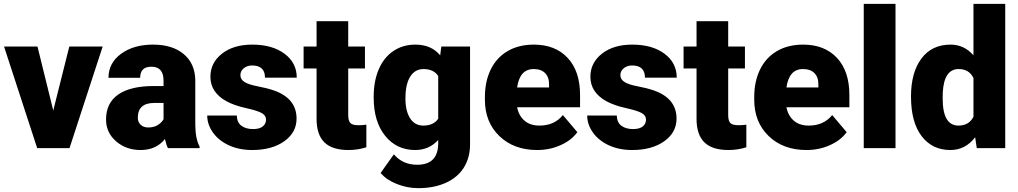

<svg xmlns="http://www.w3.org/2000/svg" viewBox="-20 -770 5292 998"><path d="M256.8 -195.8 340.3 -528.3H513.7L341.3 0H173.3L1 -528.3H174.8Z M853 0Q844.2 -16.1 837.4 -47.4Q792 9.8 710.4 9.8Q635.7 9.8 583.5 -35.4Q531.2 -80.6 531.2 -148.9Q531.2 -234.9 594.7 -278.8Q658.2 -322.8 779.3 -322.8H830.1V-350.6Q830.1 -423.3 767.1 -423.3Q708.5 -423.3 708.5 -365.7H543.9Q543.9 -442.4 609.1 -490.2Q674.3 -538.1 775.4 -538.1Q876.5 -538.1 935.1 -488.8Q993.7 -439.5 995.1 -353.5V-119.6Q996.1 -46.9 1017.6 -8.3V0ZM750 -107.4Q780.8 -107.4 801 -120.6Q821.3 -133.8 830.1 -150.4V-234.9H782.2Q696.3 -234.9 696.3 -157.7Q696.3 -135.3 711.4 -121.3Q726.6 -107.4 750 -107.4Z M1362.8 -148.4Q1362.8 -169.4 1340.8 -182.1Q1318.8 -194.8 1257.3 -208.5Q1195.8 -222.2 1155.8 -244.4Q1115.7 -266.6 1094.7 -298.3Q1073.7 -330.1 1073.7 -371.1Q1073.7 -443.8 1133.8 -491Q1193.8 -538.1 1291 -538.1Q1395.5 -538.1 1459 -490.7Q1522.5 -443.4 1522.5 -366.2H1357.4Q1357.4 -429.7 1290.5 -429.7Q1264.6 -429.7 1247.1 -415.3Q1229.5 -400.9 1229.5 -379.4Q1229.5 -357.4 1251 -343.8Q1272.5 -330.1 1319.6 -321.3Q1366.7 -312.5 1402.3 -300.3Q1521.5 -259.3 1521.5 -153.3Q1521.5 -81.1 1457.3 -35.6Q1393.1 9.8 1291 9.8Q1223.1 9.8 1169.9 -14.6Q1116.7 -39.1 1086.9 -81.1Q1057.1 -123 1057.1 -169.4H1210.9Q1211.9 -132.8 1235.4 -116Q1258.8 -99.1 1295.4 -99.1Q1329.1 -99.1 1345.9 -112.8Q1362.8 -126.5 1362.8 -148.4Z M1790 -659.7V-528.3H1877V-414.1H1790V-172.4Q1790 -142.6 1800.8 -130.9Q1811.5 -119.1 1843.3 -119.1Q1867.7 -119.1 1884.3 -122.1V-4.4Q1839.8 9.8 1791.5 9.8Q1706.5 9.8 1666 -30.3Q1625.5 -70.3 1625.5 -151.9V-414.1H1558.1V-528.3H1625.5V-659.7Z M1922.4 -268.1Q1922.4 -348.1 1948.7 -409.7Q1975.1 -471.2 2024.4 -504.6Q2073.7 -538.1 2139.2 -538.1Q2221.7 -538.1 2268.1 -482.4L2273.9 -528.3H2423.3V-20Q2423.3 49.8 2390.9 101.3Q2358.4 152.8 2296.9 180.4Q2235.4 208 2154.3 208Q2096.2 208 2041.7 186Q1987.3 164.1 1958.5 128.9L2027.3 32.2Q2073.2 86.4 2148.4 86.4Q2257.8 86.4 2257.8 -25.9V-42.5Q2210.4 9.8 2138.2 9.8Q2041.5 9.8 1981.9 -64.2Q1922.4 -138.2 1922.4 -262.2ZM2087.4 -257.8Q2087.4 -192.9 2111.8 -155Q2136.2 -117.2 2180.2 -117.2Q2233.4 -117.2 2257.8 -152.8V-375Q2233.9 -411.1 2181.2 -411.1Q2137.2 -411.1 2112.3 -371.8Q2087.4 -332.5 2087.4 -257.8Z M2772.5 9.8Q2650.9 9.8 2575.7 -62.7Q2500.5 -135.3 2500.5 -251.5V-265.1Q2500.5 -346.2 2530.5 -408.2Q2560.5 -470.2 2618.2 -504.2Q2675.8 -538.1 2754.9 -538.1Q2866.2 -538.1 2930.7 -469Q2995.1 -399.9 2995.1 -276.4V-212.4H2668Q2676.8 -168 2706.5 -142.6Q2736.3 -117.2 2783.7 -117.2Q2861.8 -117.2 2905.8 -171.9L2981 -83Q2950.2 -40.5 2893.8 -15.4Q2837.4 9.8 2772.5 9.8ZM2753.9 -411.1Q2681.6 -411.1 2668 -315.4H2834V-328.1Q2835 -367.7 2814 -389.4Q2793 -411.1 2753.9 -411.1Z M3337.9 -148.4Q3337.9 -169.4 3315.9 -182.1Q3293.9 -194.8 3232.4 -208.5Q3170.9 -222.2 3130.9 -244.4Q3090.8 -266.6 3069.8 -298.3Q3048.8 -330.1 3048.8 -371.1Q3048.8 -443.8 3108.9 -491Q3168.9 -538.1 3266.1 -538.1Q3370.6 -538.1 3434.1 -490.7Q3497.6 -443.4 3497.6 -366.2H3332.5Q3332.5 -429.7 3265.6 -429.7Q3239.7 -429.7 3222.2 -415.3Q3204.6 -400.9 3204.6 -379.4Q3204.6 -357.4 3226.1 -343.8Q3247.6 -330.1 3294.7 -321.3Q3341.8 -312.5 3377.4 -300.3Q3496.6 -259.3 3496.6 -153.3Q3496.6 -81.1 3432.4 -35.6Q3368.2 9.8 3266.1 9.8Q3198.2 9.8 3145 -14.6Q3091.8 -39.1 3062 -81.1Q3032.2 -123 3032.2 -169.4H3186Q3187 -132.8 3210.4 -116Q3233.9 -99.1 3270.5 -99.1Q3304.2 -99.1 3321 -112.8Q3337.9 -126.5 3337.9 -148.4Z M3765.1 -659.7V-528.3H3852.1V-414.1H3765.1V-172.4Q3765.1 -142.6 3775.9 -130.9Q3786.6 -119.1 3818.4 -119.1Q3842.8 -119.1 3859.4 -122.1V-4.4Q3814.9 9.8 3766.6 9.8Q3681.6 9.8 3641.1 -30.3Q3600.6 -70.3 3600.6 -151.9V-414.1H3533.2V-528.3H3600.6V-659.7Z M4172.4 9.8Q4050.8 9.8 3975.6 -62.7Q3900.4 -135.3 3900.4 -251.5V-265.1Q3900.4 -346.2 3930.4 -408.2Q3960.4 -470.2 4018.1 -504.2Q4075.7 -538.1 4154.8 -538.1Q4266.1 -538.1 4330.6 -469Q4395 -399.9 4395 -276.4V-212.4H4067.9Q4076.7 -168 4106.4 -142.6Q4136.2 -117.2 4183.6 -117.2Q4261.7 -117.2 4305.7 -171.9L4380.9 -83Q4350.1 -40.5 4293.7 -15.4Q4237.3 9.8 4172.4 9.8ZM4153.8 -411.1Q4081.5 -411.1 4067.9 -315.4H4233.9V-328.1Q4234.9 -367.7 4213.9 -389.4Q4192.9 -411.1 4153.8 -411.1Z M4634.8 0H4469.7V-750H4634.8Z M4715.3 -268.1Q4715.3 -393.6 4769.5 -465.8Q4823.7 -538.1 4920.9 -538.1Q4991.7 -538.1 5040 -482.4V-750H5205.1V0H5057.1L5048.8 -56.6Q4998 9.8 4919.9 9.8Q4825.7 9.8 4770.5 -62.5Q4715.3 -134.8 4715.3 -268.1ZM4879.9 -257.8Q4879.9 -117.2 4961.9 -117.2Q5016.6 -117.2 5040 -163.1V-364.3Q5017.6 -411.1 4962.9 -411.1Q4886.7 -411.1 4880.4 -288.1Z"/></svg>

Font: Vazir Black
Style: Black
Weight: 900
Designer: Saber Rastikerdar
Foundry: Saber Rastikerdar
Version: Version 30.0.0